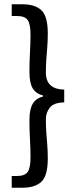

<svg xmlns="http://www.w3.org/2000/svg" viewBox="-20 -728 354 900"><path d="M35 152V97H59Q97 97 110 77.5Q123 58 123 11Q123 -33 120.5 -74.5Q118 -116 118 -165Q118 -215 133 -241Q148 -267 182 -276V-280Q148 -289 133 -314.5Q118 -340 118 -391Q118 -441 120.5 -482.5Q123 -524 123 -567Q123 -614 110 -633.5Q97 -653 59 -653H35V-708H84Q145 -708 174.5 -679.5Q204 -651 204 -572Q204 -536 201.5 -506Q199 -476 197 -447Q195 -418 195 -385Q195 -366 202.5 -348.5Q210 -331 228.5 -320Q247 -309 281 -308V-248Q231 -247 213 -223Q195 -199 195 -170Q195 -137 197 -108.5Q199 -80 201.5 -50Q204 -20 204 16Q204 95 174.5 123.5Q145 152 84 152Z"/></svg>

Font: Source Sans 3 ExtraLight Medium
Style: Regular
Weight: 500
Version: Version 3.052;hotconv 1.1.0;makeotfexe 2.6.0